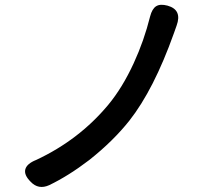

<svg xmlns="http://www.w3.org/2000/svg" viewBox="-20 -756 811 784"><path d="M105 -14Q77 -42 83.5 -65Q90 -88 128 -103Q303 -185 422 -328Q480 -398 526 -498Q568 -589 593 -689Q601 -720 617.5 -730.5Q634 -741 664 -733Q725 -716 701 -651Q693 -629 690 -620Q608 -390 508 -263Q442 -180 345 -103Q260 -38 181 0Q137 20 105 -14Z"/></svg>

Font: GenSenRounded JP M
Style: Regular
Weight: 500
Version: Version 1.501;PS 1;hotconv 16.6.51;makeotf.lib2.5.65220